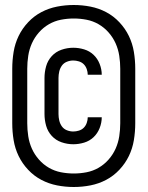

<svg xmlns="http://www.w3.org/2000/svg" viewBox="-20 -709 590 768"><path d="M273 -132Q249 -132 226 -140Q203 -148 187 -165.5Q171 -183 164.5 -206Q158 -229 158 -253V-397Q158 -421 164.5 -444Q171 -467 187 -484.5Q203 -502 226 -510Q249 -518 273 -518Q295 -518 316.5 -511.5Q338 -505 354 -490Q370 -475 378.5 -453.5Q387 -432 387 -410H331Q331 -421 327 -432.5Q323 -444 315 -452Q307 -460 295.5 -463.5Q284 -467 273 -467Q260 -467 247.5 -462Q235 -457 227.5 -446.5Q220 -436 217 -423Q214 -410 214 -397V-253Q214 -240 217 -227Q220 -214 227.5 -203.5Q235 -193 247.5 -188Q260 -183 273 -183Q284 -183 295.5 -186.5Q307 -190 315 -198Q323 -206 327 -217.5Q331 -229 331 -240H387Q387 -218 378.5 -196.5Q370 -175 354 -160Q338 -145 316.5 -138.5Q295 -132 273 -132ZM275 39Q241 39 208 32.5Q175 26 145.5 10.5Q116 -5 92.5 -30Q69 -55 54.5 -85Q40 -115 34.5 -148.5Q29 -182 29 -216V-434Q29 -468 34.5 -501.5Q40 -535 54.5 -565Q69 -595 92.5 -620Q116 -645 145.5 -660.5Q175 -676 208 -682.5Q241 -689 275 -689Q309 -689 342 -682.5Q375 -676 404.5 -660.5Q434 -645 457.5 -620Q481 -595 495.5 -565Q510 -535 515.5 -501.5Q521 -468 521 -434V-216Q521 -182 515.5 -148.5Q510 -115 495.5 -85Q481 -55 457.5 -30Q434 -5 404.5 10.5Q375 26 342 32.5Q309 39 275 39ZM275 -15Q301 -15 326.5 -20Q352 -25 374.5 -38Q397 -51 414.5 -71Q432 -91 442.5 -114.5Q453 -138 457 -164Q461 -190 461 -216V-434Q461 -460 457 -486Q453 -512 442.5 -535.5Q432 -559 414.5 -579Q397 -599 374.5 -612Q352 -625 326.5 -630Q301 -635 275 -635Q249 -635 223.5 -630Q198 -625 175.5 -612Q153 -599 135.5 -579Q118 -559 107.5 -535.5Q97 -512 93 -486Q89 -460 89 -434V-216Q89 -190 93 -164Q97 -138 107.5 -114.5Q118 -91 135.5 -71Q153 -51 175.5 -38Q198 -25 223.5 -20Q249 -15 275 -15Z"/></svg>

Font: Lode Term
Style: Regular
Weight: 400
Monospace: yes
Designer: Belleve Invis
Foundry: Belleve Invis
Version: Version 29.2.0